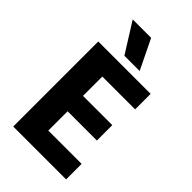

<svg xmlns="http://www.w3.org/2000/svg" viewBox="-266 -987 1076 1076"><g transform="rotate(45 272.0 -449.0)"><path d="M123 0V-123H484V0ZM65 0V-674H220V0ZM123 -276V-398H452V-276ZM123 -551V-674H480V-551ZM260 -898 346 -721H225L114 -898Z"/></g></svg>

Font: Hind Variable Light
Style: Regular
Weight: 300
Designer: Manushi Parikh, Satya Rajpurohit
Foundry: Indian Type Foundry
Version: Version 3.000